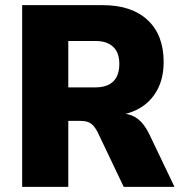

<svg xmlns="http://www.w3.org/2000/svg" viewBox="-20 -725 710 745"><path d="M66 0V-705H379Q491 -705 553 -647Q615 -589 615 -485Q615 -422 590.5 -376.5Q566 -331 522.5 -305.5Q479 -280 421 -276L427 -285L460 -284Q491 -282 515.5 -263Q540 -244 559 -205L657 0H460L358 -214Q350 -229 341 -238.5Q332 -248 320 -252Q308 -256 292 -256H245V0ZM245 -386H350Q396 -386 419.5 -409Q443 -432 443 -477Q443 -521 419 -543.5Q395 -566 350 -566H245Z"/></svg>

Font: Nunito Sans 10pt SemiCondensed Black
Style: Regular
Weight: 900
Width: 4
Designer: Vernon Adams
Foundry: Vernon Adams
Version: Version 3.101;gftools[0.9.27]